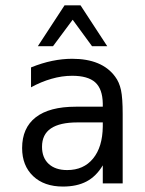

<svg xmlns="http://www.w3.org/2000/svg" viewBox="-20 -684 540 716"><path d="M268.6 -227.5Q203.1 -227.5 169.9 -205.1Q136.7 -182.6 136.7 -136.7Q136.7 -95.7 161.6 -72.8Q186.5 -49.8 230.5 -49.8Q292 -49.8 327.1 -92.8Q362.3 -135.7 363.3 -211.9V-227.5ZM437.5 -258.8V0H363.3V-67.4Q338.9 -26.4 302.7 -7.3Q266.6 11.7 214.8 11.7Q144.5 11.7 103.5 -27.3Q62.5 -66.4 62.5 -131.8Q62.5 -207 113.3 -246.6Q164.1 -286.1 262.7 -286.1H363.3V-297.9Q362.3 -352.5 335 -377Q307.6 -401.4 249 -401.4Q210.9 -401.4 171.9 -390.1Q132.8 -378.9 95.7 -358.4V-432.6Q136.7 -449.2 174.8 -457Q212.9 -464.8 249 -464.8Q304.7 -464.8 344.7 -448.2Q384.8 -431.6 409.2 -398.4Q424.8 -377.9 431.2 -348.1Q437.5 -318.4 437.5 -258.8ZM220.7 -664.1H280.3L379.9 -511.7H323.2L251 -610.4L177.7 -511.7H121.1Z"/></svg>

Font: BabelStone Coelbren y Beirdd
Style: Regular
Weight: 400
Designer: Andrew West
Foundry: BabelStone
Version: Version 1.00;September 27, 2022